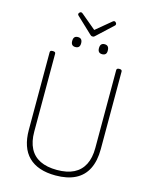

<svg xmlns="http://www.w3.org/2000/svg" viewBox="-209 -1672 1450 1822"><g transform="rotate(15 516.5 -760.5)"><path d="M518 19Q431 19 364.5 -3.5Q298 -26 253 -70.5Q208 -115 185.5 -181Q163 -247 163 -333V-1096Q163 -1106 169 -1110.5Q175 -1115 189 -1115Q204 -1115 210.5 -1110.5Q217 -1106 217 -1096V-331Q217 -233 251 -167Q285 -101 352 -68Q419 -35 518 -35Q617 -35 683 -68Q749 -101 783 -167Q817 -233 817 -331V-1096Q817 -1106 823.5 -1110.5Q830 -1115 844 -1115Q870 -1115 870 -1096V-333Q870 -218 830.5 -139Q791 -60 712.5 -20.5Q634 19 518 19ZM385 -1207Q364 -1207 353 -1219Q342 -1231 342 -1255Q342 -1281 353 -1293Q364 -1305 386 -1305Q408 -1305 419 -1292.5Q430 -1280 430 -1255Q430 -1230 418.5 -1218.5Q407 -1207 385 -1207ZM649 -1207Q627 -1207 616 -1219Q605 -1231 605 -1255Q605 -1281 616 -1293Q627 -1305 649 -1305Q670 -1305 681 -1292.5Q692 -1280 692 -1255Q693 -1230 681.5 -1218.5Q670 -1207 649 -1207ZM681 -1540Q688 -1540 695.5 -1532.5Q703 -1525 703 -1516Q703 -1513 702 -1510Q701 -1507 698 -1503L542 -1358Q537 -1352 531.5 -1349Q526 -1346 517 -1346Q508 -1346 503 -1349Q498 -1352 492 -1358L337 -1504Q334 -1508 332.5 -1511Q331 -1514 331 -1516Q331 -1525 339 -1532.5Q347 -1540 354 -1540Q359 -1540 362.5 -1537.5Q366 -1535 371 -1532L517 -1410L664 -1532Q668 -1535 672 -1537.5Q676 -1540 681 -1540Z"/></g></svg>

Font: Playwrite FR Moderne ExtraLight
Style: Regular
Weight: 250
Version: Version 1.002